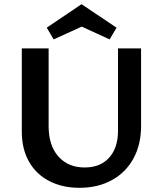

<svg xmlns="http://www.w3.org/2000/svg" viewBox="-20 -889 773 916"><path d="M236 -701 203 -757 369 -869 536 -757 503 -701 370 -762ZM653 -658V-287Q653 -199 616.5 -132.5Q580 -66 513.5 -29.5Q447 7 359 7Q277 7 214.5 -25.5Q152 -58 118 -118.5Q84 -179 84 -260V-658H212V-287Q212 -195 258.5 -142.5Q305 -90 384 -90Q459 -90 501 -137Q543 -184 543 -265V-658Z"/></svg>

Font: Ysabeau Infant
Style: Bold
Weight: 700
Designer: Christian Thalmann (Catharsis Fonts)
Version: Version 0.003